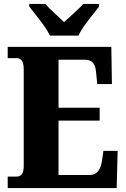

<svg xmlns="http://www.w3.org/2000/svg" viewBox="-20 -951 637 971"><path d="M232 -771H377C396 -816 453 -880 481 -918V-931H401C382 -908 331 -865 304 -839C278 -865 228 -908 209 -931H128V-918C156 -880 213 -816 232 -771ZM19 0H570L575 -188H503L496 -140C490 -96 472 -66 434 -66H276V-341H484V-406H276V-649H408C450 -649 464 -626 467 -574L472 -526H546L543 -714H19V-657H62C81 -657 100 -650 100 -600V-109C100 -76 88 -58 64 -58H19Z"/></svg>

Font: Noto Serif Myanmar Condensed Black
Style: Regular
Weight: 900
Width: 3
Designer: Ben Mitchell and the Monotype Design Team
Foundry: Monotype Imaging Inc.
Version: Version 2.106